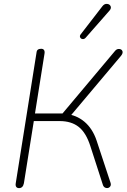

<svg xmlns="http://www.w3.org/2000/svg" viewBox="-20 -962 651 988"><path d="M61 -19 168 -692Q169 -702 175 -706.5Q181 -711 192 -711Q202 -711 206.5 -704.5Q211 -698 209 -686L160 -378H306L289 -363L572 -700Q581 -711 593.5 -710Q606 -709 610 -699Q614 -689 603 -675L337 -359L316 -376Q372 -371 414 -336Q456 -301 477 -239L549 -21Q553 -8 545 0Q537 8 525 5Q513 2 509 -12L445 -210Q423 -279 385 -309Q347 -339 287 -339H154L103 -19Q98 6 78 6Q68 6 63.5 -0.5Q59 -7 61 -19ZM395 -785 507 -930Q517 -943 530.5 -942Q544 -941 549 -930.5Q554 -920 544 -908L421 -768Q414 -760 405 -761Q396 -762 392.5 -769.5Q389 -777 395 -785Z"/></svg>

Font: SN Pro Thin
Style: Italic
Weight: 200
Italic angle: -9°
Designer: Tobias Whetton
Foundry: Supernotes
Version: Version 1.003;Glyphs 3.3 (3324)